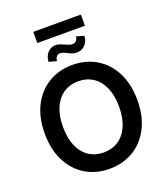

<svg xmlns="http://www.w3.org/2000/svg" viewBox="-177 -1131 1099 1263"><g transform="rotate(-20 372.0 -499.5)"><path d="M372.1 9.8Q278.8 9.8 205.3 -33.9Q131.8 -77.6 89.8 -159.9Q47.9 -242.2 47.9 -353.5Q47.9 -465.3 89.8 -547.4Q131.8 -629.4 205.3 -673.1Q278.8 -716.8 372.1 -716.8Q465.3 -716.8 538.8 -673.1Q612.3 -629.4 654.3 -547.4Q696.3 -465.3 696.3 -353.5Q696.3 -241.7 654.3 -159.7Q612.3 -77.6 538.8 -33.9Q465.3 9.8 372.1 9.8ZM372.1 -602.5Q314 -602.5 269.5 -573.5Q225.1 -544.4 200.4 -488.5Q175.8 -432.6 175.8 -353.5Q175.8 -274.4 200.4 -218.5Q225.1 -162.6 269.5 -133.5Q314 -104.5 372.1 -104.5Q430.2 -104.5 474.6 -133.5Q519 -162.6 543.7 -218.5Q568.4 -274.4 568.4 -353.5Q568.4 -432.6 543.7 -488.5Q519 -544.4 474.6 -573.5Q430.2 -602.5 372.1 -602.5ZM431.6 -783.2Q413.1 -783.2 399.7 -787.6Q386.2 -792 370.1 -800.8Q354 -809.1 343.5 -812.7Q333 -816.4 320.3 -816.4Q306.6 -816.4 296.9 -804Q287.1 -791.5 287.1 -774.4L233.4 -789.1Q233.4 -811.5 243.7 -831.8Q253.9 -852.1 272 -864.5Q290 -877 312.5 -877Q326.7 -877 338.9 -872.8Q351.1 -868.7 370.1 -860.4Q388.2 -852.1 399.4 -848.4Q410.6 -844.7 423.8 -844.7Q438 -844.7 448.5 -856.2Q459 -867.7 459 -884.8L512.7 -870.1Q512.7 -846.7 502.2 -826.9Q491.7 -807.1 473.1 -795.2Q454.6 -783.2 431.6 -783.2ZM539.1 -930.7H206.1V-1008.8H539.1Z"/></g></svg>

Font: Pretendard SemiBold
Style: Regular
Weight: 600
Designer: Base glyphs from Inter by Rasmus Andersson; Hangeul glyphs from Noto Sans CJK(Source Han Sans) by Jang Soo-young and Kan
Foundry: Kil Hyung-jin
Version: Version 1.309